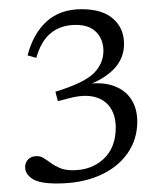

<svg xmlns="http://www.w3.org/2000/svg" viewBox="-20 -704 360 428"><path d="M106.5 -295Q67 -295 51.5 -305.8Q36 -316.5 36 -331.5Q36 -342 43 -349Q50 -356 62.5 -356Q70.5 -356 78 -351.2Q85.5 -346.5 94 -340.2Q102.5 -334 114 -329.2Q125.5 -324.5 142 -324.5Q184 -324.5 211 -349.8Q238 -375 238 -419.5Q238 -446 226 -464Q214 -482 190.5 -488Q167 -494 132 -484.5L109 -478.5L103.5 -499.5Q167 -519 188.8 -540.5Q210.5 -562 210.5 -591Q210.5 -615.5 195 -632Q179.5 -648.5 149 -648.5Q116.5 -648.5 94 -630.8Q71.5 -613 61 -575L41.5 -580.5Q54 -629 84 -656.2Q114 -683.5 162 -683.5Q208 -683.5 232.2 -662.2Q256.5 -641 256.5 -606Q256.5 -573 232.8 -549Q209 -525 167.5 -511.5L168 -516Q206.5 -522 232.8 -512.8Q259 -503.5 272.5 -482.8Q286 -462 286 -433Q286 -393 264 -361.8Q242 -330.5 201.8 -312.8Q161.5 -295 106.5 -295Z"/></svg>

Font: Newsreader 16pt Light
Style: Regular
Weight: 300
Designer: Hugues Gentile
Foundry: Production Type
Version: Version 1.003